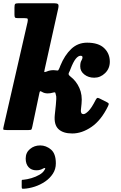

<svg xmlns="http://www.w3.org/2000/svg" viewBox="-35 -800 742 1181"><path d="M629 -146Q587 -60 528 -19.5Q469 21 409.5 21Q353 21 324.5 -6Q296 -33 302 -93L308.5 -154.5Q310 -174.5 311.2 -191Q312.5 -207.5 307.5 -221.5Q306 -231.5 302 -232Q298 -232.5 287.5 -229.5Q274.5 -225.5 258 -225.5Q238 -225.5 223 -235Q214 -240.5 211.8 -238.8Q209.5 -237 207.5 -228.5L164 -22Q161 -8 158.5 -4Q156 0 139.5 0H7.5Q-15 0 -15.2 -5Q-15.5 -10 -11.5 -27L134.5 -664Q137.5 -679.5 135.2 -684Q133 -688.5 114 -688.5H74.5Q60.5 -688.5 57.2 -692.5Q54 -696.5 54 -710V-753.5Q54 -771.5 58.5 -775.8Q63 -780 80.5 -780H298Q317 -780 322.2 -774Q327.5 -768 323 -747.5L240 -374.5Q237.5 -364.5 237.2 -359.2Q237 -354 251 -359.5Q262 -364.5 273 -366.5Q284 -368.5 294.5 -368.5Q304 -368.5 311 -367Q320 -365.5 322.2 -367Q324.5 -368.5 328 -376Q330.5 -380.5 332.2 -385.2Q334 -390 336 -395.5Q362.5 -460.5 403.2 -499Q444 -537.5 501 -537.5Q571 -537.5 605.8 -504Q640.5 -470.5 640.5 -420.5Q640.5 -378.5 611.5 -350.2Q582.5 -322 544.5 -322Q509 -322 483.8 -341.8Q458.5 -361.5 458.5 -391.5Q458.5 -415.5 465.5 -426.8Q472.5 -438 472.5 -447.5Q472.5 -457 460.5 -457Q446 -457 430.8 -438.2Q415.5 -419.5 398 -373.5Q396.5 -368.5 394.2 -363.8Q392 -359 389.5 -354.5Q386 -347.5 387.2 -342.2Q388.5 -337 398 -329.5Q434 -302 453.2 -259Q472.5 -216 466.5 -161L462.5 -122.5Q461 -98 478.5 -98Q490 -98 509.2 -117Q528.5 -136 553.5 -185.5Q558.5 -195 562.8 -197.2Q567 -199.5 578 -194L622.5 -171.5Q632.5 -166.5 633.8 -162.5Q635 -158.5 629 -146ZM123 175.5Q123 138.5 149.5 116.5Q176 94.5 212 94.5Q248.5 94.5 278.5 119.8Q308.5 145 308.5 205Q308.5 240.5 290.2 268.5Q272 296.5 242.8 316.5Q213.5 336.5 179.2 347.8Q145 359 112 361Q103 361.5 100.8 359.8Q98.5 358 98.5 349V313.5Q98.5 306.5 101.2 306.2Q104 306 110 305.5Q131.5 303.5 158.2 295.8Q185 288 207.5 275Q230 262 239.5 244.5Q246 235 241.5 233.8Q237 232.5 229.5 237Q222 241.5 211.8 244.5Q201.5 247.5 188.5 247.5Q158 247.5 140.5 228Q123 208.5 123 175.5Z"/></svg>

Font: Besley* Heavy
Style: Italic
Weight: 800
Italic angle: -13°
Designer: Owen Earl
Foundry: indestructible type*
Version: Version 3.000; ttfautohint (v1.8.3)